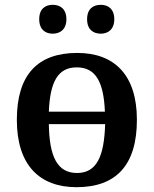

<svg xmlns="http://www.w3.org/2000/svg" viewBox="-20 -768 639 798"><path d="M399 -628C428 -628 455 -645 455 -688C455 -732 428 -748 399 -748C368 -748 342 -732 342 -688C342 -645 368 -628 399 -628ZM199 -628C229 -628 256 -645 256 -688C256 -732 229 -748 199 -748C169 -748 143 -732 143 -688C143 -645 169 -628 199 -628ZM298 10C463 10 549 -82 549 -270C549 -457 455 -548 301 -548C136 -548 50 -457 50 -270C50 -82 144 10 298 10ZM183 -304C188 -427 220 -488 299 -488C378 -488 411 -427 416 -304ZM300 -49C217 -49 185 -119 183 -252H417C413 -118 382 -49 300 -49Z"/></svg>

Font: Noto Serif Semi
Style: Regular
Weight: 600
Designer: Monotype Design Team
Foundry: Monotype Imaging Inc.
Version: Version 1.002